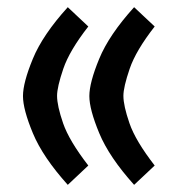

<svg xmlns="http://www.w3.org/2000/svg" viewBox="-20 -499 502 534"><path d="M228.5 -231.9Q228.5 -269 255.9 -335.4Q283.2 -401.9 353 -479L410.2 -425.3Q357.9 -358.4 340.6 -307.6Q323.2 -256.8 323.2 -232.4Q323.2 -205.1 340.1 -156.2Q356.9 -107.4 410.2 -38.6L353 15.1Q283.7 -62 256.1 -128.4Q228.5 -194.8 228.5 -231.9ZM43.9 -231.9Q43.9 -269 71.3 -335.4Q98.6 -401.9 168.5 -479L225.6 -425.3Q173.3 -358.4 156 -307.6Q138.7 -256.8 138.7 -232.4Q138.7 -205.1 155.5 -156.2Q172.4 -107.4 225.6 -38.6L168.5 15.1Q99.1 -62 71.5 -128.4Q43.9 -194.8 43.9 -231.9Z"/></svg>

Font: Vazir Medium FD-WOL-UI
Style: Medium-FD-WOL-UI
Weight: 500
Designer: Saber Rastikerdar
Foundry: Saber Rastikerdar
Version: Version 30.0.0